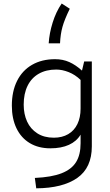

<svg xmlns="http://www.w3.org/2000/svg" viewBox="-20 -820 615 1076"><path d="M494.6 -475.6V0Q494.6 120.1 413.1 177.2Q331.5 234.4 183.1 235.4L175.3 177.2Q269.5 172.9 325.4 150.9Q381.3 128.9 406.5 88.1Q431.6 47.4 431.6 -17.1V-65.4Q409.2 -27.8 366.2 -8.3Q323.2 11.2 262.2 11.2Q195.8 11.2 147.2 -17.8Q98.6 -46.9 72.5 -100.8Q46.4 -154.8 46.4 -228Q46.4 -308.1 75.7 -366.7Q105 -425.3 159.7 -456.8Q214.4 -488.3 288.6 -488.3Q332.5 -488.3 368.4 -472.2Q404.3 -456.1 439.5 -424.3L451.7 -475.6ZM431.6 -210.9V-372.1Q401.4 -401.4 365 -415.8Q328.6 -430.2 294.9 -430.2Q238.3 -430.2 197.3 -406.7Q156.2 -383.3 134.5 -339.1Q112.8 -294.9 112.8 -233.4Q112.8 -180.7 131.8 -138.9Q150.9 -97.2 189 -72.8Q227.1 -48.3 281.7 -48.3Q328.1 -48.3 362.1 -68.1Q396 -87.9 413.8 -124.8Q431.6 -161.6 431.6 -211.4ZM371.1 -771Q341.3 -710 330.1 -669.4Q318.8 -628.9 316.4 -577.1H252.9Q256.3 -633.3 275.1 -693.6Q293.9 -753.9 325.7 -800.3Z"/></svg>

Font: Selawik Semilight
Style: Regular
Weight: 300
Designer: Aaron Bell
Foundry: Microsoft Corporation
Version: Version 1.01